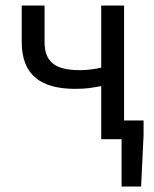

<svg xmlns="http://www.w3.org/2000/svg" viewBox="-20 -506 561 698"><path d="M348 0H422V172H493L502 -15V-68H431V-486H348V-260C320 -254 298 -251 269 -251C181 -251 142 -281 142 -353V-486H59V-353C59 -232 130 -183 253 -183C296 -183 314 -187 348 -193Z"/></svg>

Font: DAIFUKU Sans
Style: Regular
Weight: 400
Designer: Original font ‘Source Han Sans JP’ : Paul D. Hunt
Foundry: Daifuku
Version: Version 1.000